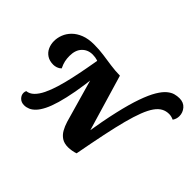

<svg xmlns="http://www.w3.org/2000/svg" viewBox="-177 -1160 1482 1482"><g transform="rotate(45 564.5 -418.5)"><path d="M770.7 0.3 711.3 -154.7Q738 -320.7 765 -438.2Q792 -555.7 819.7 -633.5Q847.3 -711.3 875 -757.5Q902.7 -803.7 929.8 -826.2Q957 -848.7 982.3 -855.5Q1007.7 -862.3 1031.7 -862.3Q1077.7 -862.3 1103.5 -832.3Q1129.3 -802.3 1129.3 -763.7Q1129.3 -733 1111.7 -707.7Q1085.7 -719.7 1061 -719.7Q1028 -719.7 1000.7 -704.8Q973.3 -690 949.7 -656.7Q926 -623.3 904.7 -568.2Q883.3 -513 862.3 -433.5Q841.3 -354 819 -246.5Q796.7 -139 770.7 0.3ZM221.7 24.7Q189.7 24.7 170.2 4.8Q150.7 -15 150.7 -39.7Q150.7 -52.3 156.3 -64.3Q189.3 -67.7 215.8 -93.7Q242.3 -119.7 263.7 -163.5Q285 -207.3 302.3 -264.2Q319.7 -321 334.2 -386.5Q348.7 -452 361.5 -521.7Q374.3 -591.3 386.3 -660L454.7 -532.3Q442.7 -417.3 426.8 -331.2Q411 -245 393 -183.2Q375 -121.3 354.7 -81Q334.3 -40.7 312.5 -17.7Q290.7 5.3 267.8 15Q245 24.7 221.7 24.7ZM160.3 -355.7Q118.7 -355.7 90.5 -374Q62.3 -392.3 48.3 -422.8Q34.3 -453.3 34.3 -489.3Q34.3 -525 48.2 -560.5Q62 -596 91 -625.2Q120 -654.3 164.8 -672Q209.7 -689.7 272 -689.7Q329 -689.7 379 -682.5Q429 -675.3 478.8 -668.2Q528.7 -661 583.3 -660L497.7 -568L381.3 -609.3L376.3 -618.3Q348.7 -627 320.3 -627Q267.3 -627 233.7 -591.8Q200 -556.7 200 -492.7Q200 -464.3 205.3 -438.8Q210.7 -413.3 226 -382Q212.3 -368 193.8 -361.8Q175.3 -355.7 160.3 -355.7ZM690.7 14.3Q648.7 14.3 621 -3.8Q593.3 -22 576 -52.5Q558.7 -83 547.3 -120.3L447 -472.3L372.3 -660H583.3L724.3 -184.7L770.7 0.3Q754.3 6.3 732.2 10.3Q710 14.3 690.7 14.3Z"/></g></svg>

Font: Sansita Swashed Light
Style: Regular
Weight: 300
Designer: Pablo Cosgaya
Foundry: Omnibus-Type
Version: Version 1.003